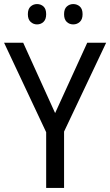

<svg xmlns="http://www.w3.org/2000/svg" viewBox="-20 -924 542 944"><path d="M251 -368 409 -714H502L295 -277V0H207V-274L0 -714H94ZM117 -854Q117 -880 130.5 -892Q144 -904 162 -904Q181 -904 194 -892Q207 -880 207 -854Q207 -829 194 -816.5Q181 -804 162 -804Q144 -804 130.5 -816.5Q117 -829 117 -854ZM295 -854Q295 -880 308.5 -892Q322 -904 340 -904Q359 -904 372.5 -892Q386 -880 386 -854Q386 -829 372.5 -816.5Q359 -804 340 -804Q321 -804 308 -816.5Q295 -829 295 -854Z"/></svg>

Font: Noto Sans Arabic SemiCondensed
Style: Regular
Weight: 400
Width: 4
Designer: Monotype Design Team, Nadine Chahine, Nizar Qandah and Khaled Hosny
Foundry: Monotype Imaging Inc.
Version: Version 2.012